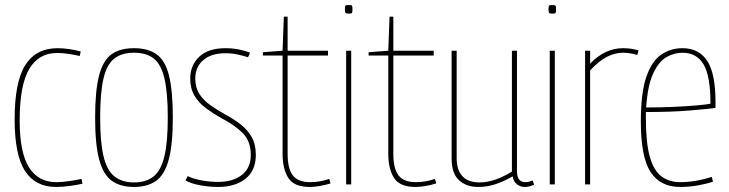

<svg xmlns="http://www.w3.org/2000/svg" viewBox="-20 -731 2888 761"><path d="M38 -258Q38 -407 80.5 -473.5Q123 -540 208 -540Q229 -540 254 -536.5Q279 -533 300 -527L296 -509Q275 -514 251.5 -517.5Q228 -521 206 -521Q133 -521 95.5 -457Q58 -393 58 -253Q58 -126 95 -67.5Q132 -9 203 -9Q225 -9 253.5 -13Q282 -17 303 -22L307 -3Q286 2 257 6Q228 10 202 10Q120 10 79 -53.5Q38 -117 38 -258Z M357 -265Q357 -371 372.5 -431Q388 -491 421.5 -515.5Q455 -540 511 -540Q567 -540 601 -515.5Q635 -491 650 -431Q665 -371 665 -265Q665 -159 649 -99Q633 -39 599 -14.5Q565 10 511 10Q457 10 423 -14.5Q389 -39 373 -99Q357 -159 357 -265ZM377 -265Q377 -167 390.5 -111Q404 -55 434 -31.5Q464 -8 511 -8Q559 -8 588.5 -31.5Q618 -55 631.5 -111Q645 -167 645 -265Q645 -363 632 -419Q619 -475 590 -498.5Q561 -522 511 -522Q462 -522 432.5 -498.5Q403 -475 390 -419Q377 -363 377 -265Z M715 -16 724 -33Q746 -22 779.5 -16Q813 -10 845 -10Q903 -10 938.5 -37.5Q974 -65 974 -117Q974 -171 942.5 -203Q911 -235 857 -263Q825 -281 796.5 -302Q768 -323 751 -351.5Q734 -380 734 -420Q734 -472 769.5 -506Q805 -540 874 -540Q901 -540 926.5 -535Q952 -530 971 -522L963 -504Q945 -510 922 -515Q899 -520 874 -520Q817 -520 785.5 -492.5Q754 -465 754 -420Q754 -384 770 -359Q786 -334 812 -315.5Q838 -297 868 -280Q904 -261 932.5 -239Q961 -217 977.5 -188Q994 -159 994 -117Q994 -55 953 -22.5Q912 10 845 10Q810 10 774 3.5Q738 -3 715 -16Z M1208 10Q1145 10 1122.5 -26Q1100 -62 1100 -121V-511H1022V-524L1100 -530L1105 -665H1120V-530H1280V-511H1120V-121Q1120 -63 1140.5 -36Q1161 -9 1209 -9Q1248 -9 1285 -22L1290 -4Q1267 3 1246 6.5Q1225 10 1208 10Z M1362 -677Q1352 -677 1349.5 -679.5Q1347 -682 1347 -694Q1347 -706 1349 -708.5Q1351 -711 1362 -711Q1373 -711 1375 -708.5Q1377 -706 1377 -694Q1377 -682 1375 -679.5Q1373 -677 1362 -677ZM1352 0V-530H1372V0Z M1627 10Q1564 10 1541.5 -26Q1519 -62 1519 -121V-511H1441V-524L1519 -530L1524 -665H1539V-530H1699V-511H1539V-121Q1539 -63 1559.5 -36Q1580 -9 1628 -9Q1667 -9 1704 -22L1709 -4Q1686 3 1665 6.5Q1644 10 1627 10Z M1875 10Q1828 10 1799 -17Q1770 -44 1770 -103V-530H1790V-103Q1790 -58 1812.5 -33Q1835 -8 1881 -8Q1913 -8 1946 -20Q1979 -32 2009 -51V-530H2029V-55Q2029 -29 2038 -19Q2047 -9 2061 -9Q2076 -9 2091 -16L2097 1Q2086 6 2077 8Q2068 10 2060 10Q2043 10 2029 -0.5Q2015 -11 2012 -32Q1979 -13 1945.5 -1.5Q1912 10 1875 10Z M2169 -677Q2159 -677 2156.5 -679.5Q2154 -682 2154 -694Q2154 -706 2156 -708.5Q2158 -711 2169 -711Q2180 -711 2182 -708.5Q2184 -706 2184 -694Q2184 -682 2182 -679.5Q2180 -677 2169 -677ZM2159 0V-530H2179V0Z M2319 -530V-479Q2378 -540 2449 -540Q2483 -540 2511 -531L2506 -513Q2477 -522 2450 -522Q2417 -522 2385 -505.5Q2353 -489 2319 -452V0H2299V-530Z M2675 10Q2598 10 2559 -48.5Q2520 -107 2520 -250Q2520 -364 2542 -427Q2564 -490 2601.5 -515Q2639 -540 2685 -540Q2750 -540 2783 -490Q2816 -440 2816 -325Q2816 -321 2816 -313.5Q2816 -306 2815 -303Q2785 -299 2713.5 -293Q2642 -287 2540 -287Q2540 -281 2540 -274.5Q2540 -268 2540 -262Q2540 -165 2555.5 -110Q2571 -55 2601.5 -32Q2632 -9 2676 -9Q2709 -9 2742 -15Q2775 -21 2801 -30L2806 -11Q2780 -2 2745.5 4Q2711 10 2675 10ZM2541 -305Q2599 -305 2652.5 -307.5Q2706 -310 2744.5 -313.5Q2783 -317 2796 -320Q2796 -430 2768.5 -476Q2741 -522 2685 -522Q2652 -522 2621.5 -504.5Q2591 -487 2569 -440Q2547 -393 2541 -305Z"/></svg>

Font: Georama SemiCondensed Thin
Style: Regular
Weight: 100
Width: 4
Designer: Jean-Baptiste Levee
Foundry: Production Type
Version: Version 1.000